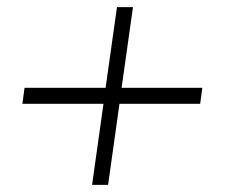

<svg xmlns="http://www.w3.org/2000/svg" viewBox="-20 -520 636 540"><path d="M239 0 271 -228H43L49 -273H277L309 -500H354L322 -273H549L543 -228H316L284 0Z"/></svg>

Font: Plus Jakarta Sans ExtraLight
Style: Italic
Weight: 200
Italic angle: -8°
Designer: Gumpita Rahayu
Foundry: Tokotype
Version: Version 2.071; ttfautohint (v1.8.4.7-5d5b);gftools[0.9.29]